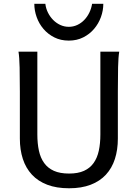

<svg xmlns="http://www.w3.org/2000/svg" viewBox="-20 -987 743 1019"><path d="M612.8 -712.9Q607.9 -683.6 606.7 -630.1Q605.5 -576.7 605.5 -500.5V-251.5Q605.5 -191.9 589.8 -143.3Q574.2 -94.7 542.2 -60.1Q510.3 -25.4 461.4 -6.6Q412.6 12.2 346.7 12.2Q279.8 12.2 230.7 -6.6Q181.6 -25.4 149.4 -60.1Q117.2 -94.7 101.3 -143.3Q85.4 -191.9 85.4 -251.5V-500.5Q85.4 -572.8 84.2 -628.2Q83 -683.6 78.1 -712.9H178.2V-273.4Q178.2 -225.6 186.5 -187.3Q194.8 -148.9 214.4 -121.8Q233.9 -94.7 266.1 -80.3Q298.3 -65.9 346.7 -65.9Q394 -65.9 425.8 -80.3Q457.5 -94.7 476.8 -121.8Q496.1 -148.9 504.4 -187.3Q512.7 -225.6 512.7 -273.4V-712.9ZM528.3 -966.8Q528.3 -931.2 515.6 -896.2Q502.9 -861.3 479.2 -833.5Q455.6 -805.7 421.6 -788.6Q387.7 -771.5 345.2 -771.5Q302.2 -771.5 268.3 -788.6Q234.4 -805.7 210.7 -833.5Q187 -861.3 174.6 -896.2Q162.1 -931.2 162.1 -966.8H220.7Q223.6 -941.9 234.6 -919.9Q245.6 -897.9 262.2 -881.1Q278.8 -864.3 300 -854.5Q321.3 -844.7 345.2 -844.7Q369.1 -844.7 390.1 -854.5Q411.1 -864.3 427.2 -881.1Q443.4 -897.9 454.1 -919.9Q464.8 -941.9 468.8 -966.8Z"/></svg>

Font: Andika FrenchTight
Style: Regular
Weight: 400
Designer: Victor Gaultney, Annie Olsen, Julie Remington, Don Collingsworth, Eric Hays, Becca Hirsbrunner
Foundry: SIL International
Version: Version 5.000 ; Dig1 Dig4Opn Dig7 LnSpcTght